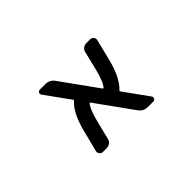

<svg xmlns="http://www.w3.org/2000/svg" viewBox="-67 -850 1133 1133"><g transform="rotate(-45 500.0 -283.5)"><path d="M729.5 -49.8Q736.3 -41 731.4 -31.2Q726.6 -21.5 714.8 -21.5H669.9Q634.8 -21.5 614.3 -49.8L449.2 -279.3Q446.3 -283.2 443.4 -280.3Q421.9 -258.8 400.4 -176.8L370.1 -54.7Q367.2 -40 355 -30.8Q342.8 -21.5 328.1 -21.5H294.9Q282.2 -21.5 274.4 -32.2Q268.6 -39.1 268.6 -47.9Q268.6 -51.8 269.5 -54.7L302.7 -185.5Q333 -307.6 388.7 -356.4Q391.6 -359.4 388.7 -363.3L278.3 -516.6Q271.5 -525.4 276.4 -535.2Q281.2 -544.9 293 -544.9H337.9Q373 -544.9 393.6 -516.6L558.6 -287.1Q561.5 -283.2 564.5 -286.1Q586.9 -307.6 608.4 -390.6L637.7 -510.7Q640.6 -526.4 652.8 -535.6Q665 -544.9 679.7 -544.9H712.9Q725.6 -544.9 733.4 -534.2Q739.3 -527.3 739.3 -518.6Q739.3 -514.6 738.3 -511.7L706.1 -381.8Q675.8 -259.8 620.1 -209Q617.2 -206.1 620.1 -202.1Z"/></g></svg>

Font: Gen Jyuu Gothic L Monospace Medium
Style: Regular
Weight: 500
Designer: [Source Han Sans]
Ryoko NISHIZUKA  (kana & ideographs); Paul D. Hunt (Latin, Greek & Cyrillic); Wenlong ZHANG  (bopomofo
Version: Version 1.002.20150607